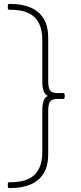

<svg xmlns="http://www.w3.org/2000/svg" viewBox="-20 -810 414 980"><path d="M28 150Q20 150 20 142V128Q20 120 28 120H35Q118 120 157 81.5Q196 43 196 -35V-250Q196 -278 203.5 -297.5Q211 -317 226 -320Q210 -325 203 -344.5Q196 -364 196 -390V-605Q196 -683 157 -721.5Q118 -760 35 -760H28Q20 -760 20 -768V-782Q20 -790 28 -790H33Q90 -790 133.5 -772.5Q177 -755 201.5 -717Q226 -679 226 -616V-396Q226 -363 235.5 -349Q245 -335 270 -335H302Q310 -335 310 -327V-313Q310 -305 302 -305H270Q245 -305 235.5 -291Q226 -277 226 -244V-24Q226 39 201.5 77Q177 115 133.5 132.5Q90 150 33 150Z"/></svg>

Font: LINE Seed Sans App Thin
Style: Regular
Weight: 250
Designer: LINE VX Design & Dalton Maag Ltd & Sandoll Inc
Foundry: Dalton Maag Ltd
Version: Version 1.003